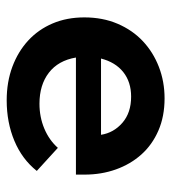

<svg xmlns="http://www.w3.org/2000/svg" viewBox="11 -516 512 574"><g transform="rotate(90 267.0 -229.0)"><path d="M280 7Q225 7 179.5 -10Q134 -27 101 -57.5Q68 -88 50 -130.5Q32 -173 32 -225Q32 -280 51 -324.5Q70 -369 103 -400Q136 -431 180 -448Q224 -465 274 -465Q328 -465 370.5 -446.5Q413 -428 442 -395.5Q471 -363 486.5 -319.5Q502 -276 502 -226V-200H152Q161 -147 197.5 -119Q234 -91 290 -91Q330 -91 364.5 -105.5Q399 -120 422 -146L491 -83Q456 -39 401 -16Q346 7 280 7ZM269 -365Q225 -365 195.5 -341.5Q166 -318 155 -275H383Q377 -313 347 -339Q317 -365 269 -365Z"/></g></svg>

Font: Tilda Sans Bold
Style: Regular
Weight: 700
Designer: ParaType Ltd
Foundry: ParaType Ltd
Version: Version 1.009